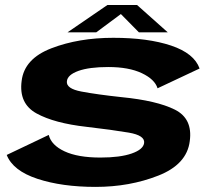

<svg xmlns="http://www.w3.org/2000/svg" viewBox="-20 -747 871 772"><path d="M364.5 4.5Q501 4.5 616.2 -40.8Q731.5 -86 743 -179.5Q755.5 -270 683 -306.2Q610.5 -342.5 468 -356.5Q370.5 -367 307.8 -378.8Q245 -390.5 249 -420.5Q251.5 -446 295 -461.8Q338.5 -477.5 415.5 -477.5Q498 -477.5 550.2 -452.8Q602.5 -428 613.5 -392L782.5 -471.5Q761 -532.5 667.8 -563.8Q574.5 -595 435.5 -595Q296.5 -595 187 -553Q77.5 -511 67 -421.5Q55 -330.5 126.8 -291Q198.5 -251.5 328 -237Q431.5 -225 497.5 -213.8Q563.5 -202.5 559.5 -172Q556 -146 509.5 -129.8Q463 -113.5 383.5 -113.5Q293 -113.5 239.5 -138.5Q186 -163.5 176 -204.5L7 -124Q32 -60.5 130.5 -28Q229 4.5 364.5 4.5ZM251.5 -617H367L466 -690.5L538.5 -617H654.5L531 -727H412Z"/></svg>

Font: Anybody Expanded
Style: Bold Italic
Weight: 700
Width: 7
Italic angle: -10°
Version: Version 1.113;gftools[0.9.25]